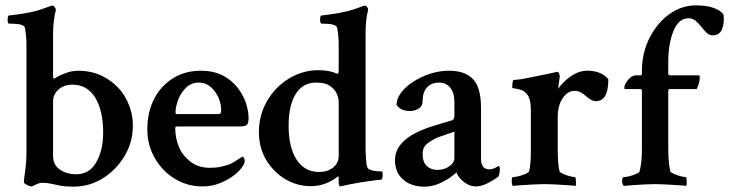

<svg xmlns="http://www.w3.org/2000/svg" viewBox="-20 -699 2757 726"><path d="M257.8 6.8Q227.5 6.8 207.5 2.9Q187.5 -1 172.4 -4.4Q157.2 -7.8 140.6 -7.8Q127.9 -7.8 115.7 -1Q103.5 5.9 95.7 5.9Q92.8 5.9 81.5 0Q70.3 -5.9 70.3 -9.8Q70.3 -19.5 75.2 -52.7Q80.1 -85.9 80.1 -128.9V-527.3Q80.1 -564.5 74.2 -593.8Q70.3 -609.4 23.4 -609.4H14.6Q8.8 -609.4 8.8 -625Q8.8 -640.6 14.6 -640.6Q44.9 -643.6 72.3 -648.4Q99.6 -653.3 118.2 -658.2Q143.6 -666 159.2 -671.9Q174.8 -677.7 176.8 -677.7H178.7Q182.6 -677.7 186.5 -672.4Q190.4 -667 191.4 -662.1Q186.5 -643.6 183.6 -620.6Q180.7 -597.7 180.7 -570.3V-413.1Q180.7 -404.3 181.6 -402.8Q182.6 -401.4 186.5 -402.3Q200.2 -412.1 226.1 -421.9Q252 -431.6 275.4 -431.6Q336.9 -431.6 384.8 -401.4Q433.6 -371.1 458 -323.2Q482.4 -275.4 482.4 -224.6Q482.4 -161.1 450.7 -108.4Q418.9 -55.7 368.2 -24.4Q317.4 6.8 257.8 6.8ZM267.6 -40Q318.4 -40 344.2 -85.9Q370.1 -131.8 370.1 -197.3Q370.1 -281.2 339.8 -330.1Q309.6 -378.9 253.9 -378.9Q221.7 -378.9 201.2 -360.4Q180.7 -341.8 180.7 -316.4V-109.4Q180.7 -75.2 206.5 -57.6Q232.4 -40 267.6 -40Z M745.1 5.9Q688.5 5.9 641.1 -22.9Q593.8 -51.8 565.4 -101.1Q537.1 -150.4 537.1 -210Q537.1 -276.4 563.5 -326.2Q589.8 -376 635.3 -403.8Q680.7 -431.6 739.3 -431.6Q787.1 -431.6 821.3 -414.1Q855.5 -396.5 877.4 -368.7Q899.4 -340.8 909.7 -310.1Q919.9 -279.3 919.9 -252.9Q919.9 -231.4 912.6 -226.1Q905.3 -220.7 882.8 -220.7H649.4Q642.6 -220.7 642.6 -214.8Q642.6 -178.7 655.3 -146.5Q668 -113.3 698.7 -88.9Q729.5 -64.5 772.5 -64.5Q797.9 -64.5 814.5 -68.4Q831.1 -72.3 846.7 -77.1Q854.5 -80.1 866.2 -87.4Q877.9 -94.7 887.7 -101.1Q897.5 -107.4 897.5 -107.4Q899.4 -106.4 902.3 -101.6Q905.3 -96.7 905.3 -91.8Q905.3 -81.1 899.4 -73.2Q889.6 -55.7 866.7 -37.6Q843.8 -19.5 812.5 -6.8Q781.2 5.9 745.1 5.9ZM649.4 -267.6H807.6Q816.4 -267.6 816.4 -282.2Q816.4 -305.7 806.2 -329.6Q795.9 -353.5 776.9 -370.1Q757.8 -386.7 732.4 -386.7Q702.1 -386.7 682.1 -366.2Q662.1 -345.7 652.8 -319.3Q643.6 -293 643.6 -274.4Q643.6 -267.6 649.4 -267.6Z M1266.6 5.9Q1260.7 5.9 1260.7 -10.7V-27.3Q1260.7 -30.3 1259.3 -31.2Q1257.8 -32.2 1256.8 -31.2Q1210.9 4.9 1155.3 4.9Q1102.5 4.9 1058.1 -22Q1013.7 -48.8 986.3 -94.7Q959 -140.6 959 -199.2Q959 -263.7 989.7 -316.9Q1020.5 -370.1 1072.3 -401.9Q1124 -433.6 1184.6 -433.6Q1225.6 -433.6 1255.9 -419.9Q1260.7 -419.9 1260.7 -435.5V-527.3Q1260.7 -564.5 1254.9 -593.8Q1251 -609.4 1204.1 -609.4H1196.3Q1190.4 -609.4 1190.4 -625Q1190.4 -640.6 1196.3 -640.6Q1225.6 -643.6 1253.4 -648.4Q1281.2 -653.3 1299.8 -658.2Q1326.2 -666 1341.3 -671.9Q1356.4 -677.7 1358.4 -677.7H1360.4Q1364.3 -677.7 1368.2 -672.4Q1372.1 -667 1372.1 -662.1Q1362.3 -626 1362.3 -570.3V-140.6Q1362.3 -118.2 1364.3 -93.3Q1366.2 -68.4 1371.1 -62.5Q1376 -57.6 1387.2 -54.7Q1398.4 -51.8 1409.7 -51.3Q1420.9 -50.8 1424.8 -50.8Q1426.8 -48.8 1426.8 -39.1Q1426.8 -19.5 1420.9 -19.5Q1407.2 -18.6 1386.2 -15.6Q1365.2 -12.7 1345.7 -9.8Q1306.6 -2.9 1286.6 1.5Q1266.6 5.9 1266.6 5.9ZM1186.5 -48.8Q1219.7 -48.8 1240.2 -65.9Q1260.7 -83 1260.7 -109.4V-314.5Q1260.7 -328.1 1253.4 -344.7Q1246.1 -361.3 1228 -374Q1210 -386.7 1175.8 -386.7Q1124 -386.7 1097.7 -342.8Q1071.3 -298.8 1071.3 -224.6Q1071.3 -141.6 1101.6 -95.2Q1131.8 -48.8 1186.5 -48.8Z M1584 6.8Q1535.2 6.8 1504.4 -20Q1473.6 -46.9 1473.6 -93.8Q1473.6 -126 1494.6 -152.3Q1515.6 -178.7 1553.7 -197.3Q1567.4 -204.1 1578.6 -208.5Q1589.8 -212.9 1599.6 -216.8Q1633.8 -227.5 1656.7 -234.4Q1679.7 -241.2 1689.5 -244.1Q1698.2 -249 1698.2 -259.8V-313.5Q1698.2 -347.7 1682.6 -367.2Q1667 -386.7 1640.6 -386.7Q1611.3 -386.7 1594.7 -368.7Q1578.1 -350.6 1578.1 -317.4Q1578.1 -297.9 1563.5 -288.6Q1548.8 -279.3 1530.3 -279.3Q1494.1 -279.3 1479.5 -302.7Q1479.5 -326.2 1497.1 -349.1Q1514.6 -372.1 1543.5 -390.6Q1572.3 -409.2 1607.4 -420.4Q1642.6 -431.6 1677.7 -431.6Q1738.3 -431.6 1768.6 -399.9Q1798.8 -368.2 1798.8 -291V-98.6Q1798.8 -58.6 1831.1 -58.6Q1845.7 -58.6 1864.3 -71.3Q1870.1 -70.3 1870.1 -60.5Q1870.1 -42 1864.3 -31.2Q1849.6 -19.5 1825.2 -6.8Q1800.8 5.9 1778.3 5.9Q1755.9 5.9 1734.4 -10.7Q1712.9 -27.3 1706.1 -46.9Q1698.2 -40 1694.3 -37.1Q1690.4 -34.2 1681.6 -27.3Q1661.1 -13.7 1636.7 -3.4Q1612.3 6.8 1584 6.8ZM1633.8 -56.6Q1660.2 -56.6 1679.2 -70.3Q1698.2 -84 1698.2 -101.6V-201.2L1635.7 -179.7Q1613.3 -169.9 1595.7 -156.2Q1578.1 -142.6 1578.1 -117.2Q1578.1 -85.9 1593.8 -71.3Q1609.4 -56.6 1633.8 -56.6Z M1918.9 3.9Q1915 0 1915 -14.6Q1915 -29.3 1918.9 -29.3Q1926.8 -29.3 1940.9 -32.7Q1955.1 -36.1 1967.3 -41.5Q1979.5 -46.9 1980.5 -50.8Q1987.3 -78.1 1987.3 -122.1V-281.2Q1987.3 -328.1 1971.7 -343.8Q1962.9 -354.5 1950.2 -358.9Q1937.5 -363.3 1927.2 -364.3Q1917 -365.2 1917 -367.2Q1917 -394.5 1921.9 -396.5Q1950.2 -398.4 1983.9 -405.8Q2017.6 -413.1 2062.5 -421.9Q2077.1 -424.8 2081.5 -426.3Q2085.9 -427.7 2086.9 -427.7Q2090.8 -427.7 2093.8 -421.4Q2096.7 -415 2096.7 -410.2Q2090.8 -369.1 2090.8 -363.3Q2108.4 -389.6 2138.7 -410.6Q2168.9 -431.6 2200.2 -431.6Q2253.9 -431.6 2280.3 -399.4Q2280.3 -316.4 2233.4 -316.4Q2216.8 -316.4 2195.3 -335.9Q2173.8 -355.5 2153.3 -355.5Q2132.8 -355.5 2118.2 -340.8Q2103.5 -326.2 2096.2 -304.7Q2088.9 -283.2 2088.9 -260.7V-138.7Q2088.9 -77.1 2095.7 -50.8Q2097.7 -46.9 2109.4 -41.5Q2121.1 -36.1 2134.8 -32.7Q2148.4 -29.3 2154.3 -29.3Q2157.2 -29.3 2157.7 -15.1Q2158.2 -1 2157.2 3.9Q2152.3 2.9 2129.4 1.5Q2106.4 0 2080.6 -1.5Q2054.7 -2.9 2039.1 -2.9Q2023.4 -2.9 1997.1 -1.5Q1970.7 0 1947.8 1.5Q1924.8 2.9 1918.9 3.9Z M2338.9 3.9Q2332 -2.9 2332.5 -16.1Q2333 -29.3 2338.9 -29.3Q2346.7 -29.3 2360.4 -32.7Q2374 -36.1 2385.7 -41.5Q2397.5 -46.9 2398.4 -50.8Q2407.2 -85 2407.2 -130.9V-355.5Q2407.2 -362.3 2401.4 -362.3H2342.8Q2340.8 -362.3 2340.8 -368.2Q2340.8 -378.9 2354.5 -396.5Q2368.2 -414.1 2385.7 -414.1H2401.4Q2407.2 -414.1 2407.2 -419.9V-429.7Q2407.2 -498 2435.5 -554.7Q2463.9 -611.3 2510.3 -645Q2556.6 -678.7 2612.3 -678.7Q2653.3 -678.7 2680.2 -668.5Q2707 -658.2 2715.8 -643.6Q2719.7 -613.3 2710.4 -589.4Q2701.2 -565.4 2674.8 -565.4Q2662.1 -565.4 2651.9 -575.2Q2641.6 -585 2631.8 -597.7Q2622.1 -610.4 2610.4 -620.1Q2598.6 -629.9 2583 -629.9Q2545.9 -629.9 2526.4 -581.5Q2506.8 -533.2 2506.8 -463.9V-418.9Q2506.8 -418 2508.8 -416Q2510.7 -414.1 2512.7 -414.1H2620.1Q2624 -414.1 2625 -413.1Q2626 -412.1 2626 -407.2Q2626 -385.7 2614.3 -362.3H2512.7Q2506.8 -362.3 2506.8 -356.4V-138.7Q2506.8 -110.4 2508.8 -88.4Q2510.7 -66.4 2514.6 -50.8Q2516.6 -46.9 2528.3 -41.5Q2540 -36.1 2553.7 -32.7Q2567.4 -29.3 2573.2 -29.3Q2576.2 -29.3 2576.7 -15.1Q2577.1 -1 2575.2 3.9Q2571.3 2.9 2548.3 1.5Q2525.4 0 2498.5 -1.5Q2471.7 -2.9 2456.1 -2.9Q2440.4 -2.9 2414.6 -1.5Q2388.7 0 2366.7 1.5Q2344.7 2.9 2338.9 3.9Z"/></svg>

Font: Crimson Text SemiBold
Style: Regular
Weight: 600
Designer: Sebastian Kosch
Foundry: Sebastian Kosch
Version: Version 1.100; ttfautohint (v1.8.4)